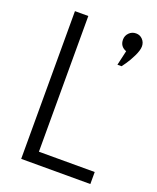

<svg xmlns="http://www.w3.org/2000/svg" viewBox="-140 -833 747 916"><g transform="rotate(20 233.5 -375.0)"><path d="M80.1 -750H147.9V-61H431.2V0H80.1ZM375 -653.8Q341.8 -666 341.8 -701.2Q341.8 -721.2 356 -735.6Q370.1 -750 391.1 -750Q411.1 -750 424.6 -735.6Q438 -721.2 438 -701.2Q438 -681.2 423.1 -650.6Q408.2 -620.1 394 -600.1L378.9 -579.1H357.9Z"/></g></svg>

Font: Oakes Grotesk
Style: Light
Weight: 300
Designer: Samuel Oakes
Foundry: Samuel Oakes
Version: Version 1.0 | wf-rip DC20170320